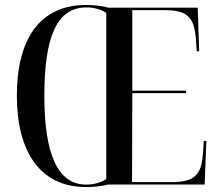

<svg xmlns="http://www.w3.org/2000/svg" viewBox="-20 -745 885 775"><path d="M327 10C356 10 390 7 416 0H806L813 -176H803L799 -125C793 -37 764 -10 671 -10H513L514 -369H731V-379H514V-704H643C736 -704 765 -677 771 -583L774 -538H784L778 -714H418C392 -721 358 -725 328 -725C139 -725 48 -585 48 -359C48 -137 139 10 327 10ZM327 0C210 0 159 -129 159 -358C159 -591 207 -715 328 -715C361 -715 388 -707 409 -693V-22C386 -8 361 0 327 0Z"/></svg>

Font: Noto Serif Display Condensed Medium
Style: Regular
Weight: 500
Width: 3
Designer: Monotype Design Team
Foundry: Monotype Imaging Inc.
Version: Version 2.009